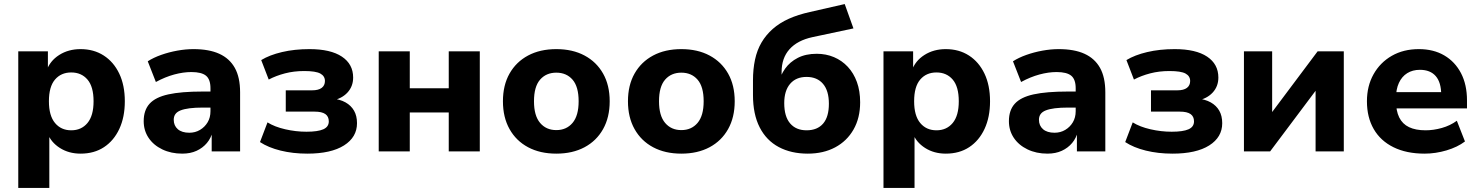

<svg xmlns="http://www.w3.org/2000/svg" viewBox="-20 -746 7289 946"><path d="M70 180V-493H216V-397H209Q226 -446 271.5 -475Q317 -504 377 -504Q442 -504 491 -472.5Q540 -441 567.5 -383.5Q595 -326 595 -247Q595 -169 568 -111Q541 -53 492.5 -21Q444 11 377 11Q319 11 275 -17Q231 -45 214 -90H223V180ZM331 -104Q381 -104 411 -140Q441 -176 441 -247Q441 -319 411 -354Q381 -389 331 -389Q281 -389 251 -354Q221 -319 221 -247Q221 -176 251 -140Q281 -104 331 -104Z M878 11Q823 11 779.5 -10Q736 -31 712 -67Q688 -103 688 -149Q688 -203 717 -235Q746 -267 809.5 -281Q873 -295 978 -295H1034V-216H980Q942 -216 914.5 -212.5Q887 -209 869.5 -202Q852 -195 844 -183.5Q836 -172 836 -156Q836 -127 856 -109.5Q876 -92 913 -92Q942 -92 965.5 -106Q989 -120 1003 -143.5Q1017 -167 1017 -198V-311Q1017 -355 995 -373Q973 -391 923 -391Q883 -391 838.5 -379Q794 -367 748 -342L708 -444Q736 -462 774 -475.5Q812 -489 853.5 -496.5Q895 -504 933 -504Q1010 -504 1060.5 -481Q1111 -458 1137 -411.5Q1163 -365 1163 -291V0H1023V-99H1028Q1020 -66 999.5 -41.5Q979 -17 948.5 -3Q918 11 878 11Z M1494 11Q1423 11 1362.5 -4Q1302 -19 1261 -46L1298 -143Q1333 -121 1385.5 -109Q1438 -97 1490 -97Q1546 -97 1573 -109Q1600 -121 1600 -148Q1600 -172 1583 -184Q1566 -196 1530 -196H1388V-301H1518Q1549 -301 1565 -313Q1581 -325 1581 -347Q1581 -371 1558.5 -383.5Q1536 -396 1479 -396Q1428 -396 1384 -384.5Q1340 -373 1304 -354L1267 -450Q1308 -475 1369.5 -489.5Q1431 -504 1505 -504Q1609 -504 1664.5 -467Q1720 -430 1720 -364Q1720 -320 1691.5 -289.5Q1663 -259 1614 -250V-261Q1655 -257 1682.5 -241.5Q1710 -226 1724.5 -200.5Q1739 -175 1739 -139Q1739 -70 1675 -29.5Q1611 11 1494 11Z M1846 0V-493H1999V-311H2191V-493H2344V0H2191V-192H1999V0Z M2721 11Q2641 11 2582 -20.5Q2523 -52 2490.5 -110Q2458 -168 2458 -247Q2458 -326 2490.5 -383.5Q2523 -441 2582 -472.5Q2641 -504 2721 -504Q2801 -504 2860 -472.5Q2919 -441 2951.5 -383.5Q2984 -326 2984 -247Q2984 -168 2951.5 -110Q2919 -52 2860 -20.5Q2801 11 2721 11ZM2721 -105Q2771 -105 2801 -140.5Q2831 -176 2831 -247Q2831 -319 2801 -353.5Q2771 -388 2721 -388Q2671 -388 2641 -353.5Q2611 -319 2611 -247Q2611 -176 2641 -140.5Q2671 -105 2721 -105Z M3337 11Q3257 11 3198 -20.5Q3139 -52 3106.5 -110Q3074 -168 3074 -247Q3074 -326 3106.5 -383.5Q3139 -441 3198 -472.5Q3257 -504 3337 -504Q3417 -504 3476 -472.5Q3535 -441 3567.5 -383.5Q3600 -326 3600 -247Q3600 -168 3567.5 -110Q3535 -52 3476 -20.5Q3417 11 3337 11ZM3337 -105Q3387 -105 3417 -140.5Q3447 -176 3447 -247Q3447 -319 3417 -353.5Q3387 -388 3337 -388Q3287 -388 3257 -353.5Q3227 -319 3227 -247Q3227 -176 3257 -140.5Q3287 -105 3337 -105Z M3960 11Q3878 11 3817 -21.5Q3756 -54 3723 -118.5Q3690 -183 3690 -278V-350Q3690 -405 3700 -452Q3710 -499 3732 -536.5Q3754 -574 3787.5 -603.5Q3821 -633 3866.5 -653.5Q3912 -674 3971 -687L4142 -726L4185 -606L3983 -563Q3909 -547 3870 -503.5Q3831 -460 3831 -391V-335H3816Q3825 -375 3848.5 -408Q3872 -441 3911 -461Q3950 -481 4004 -481Q4050 -481 4089 -464.5Q4128 -448 4157 -417Q4186 -386 4202 -342Q4218 -298 4218 -242Q4218 -165 4185.5 -108Q4153 -51 4095 -20Q4037 11 3960 11ZM3954 -104Q4007 -104 4035.5 -137Q4064 -170 4064 -235Q4064 -299 4035 -333Q4006 -367 3954 -367Q3902 -367 3873 -333Q3844 -299 3844 -238Q3844 -172 3873 -138Q3902 -104 3954 -104Z M4333 180V-493H4479V-397H4472Q4489 -446 4534.5 -475Q4580 -504 4640 -504Q4705 -504 4754 -472.5Q4803 -441 4830.5 -383.5Q4858 -326 4858 -247Q4858 -169 4831 -111Q4804 -53 4755.5 -21Q4707 11 4640 11Q4582 11 4538 -17Q4494 -45 4477 -90H4486V180ZM4594 -104Q4644 -104 4674 -140Q4704 -176 4704 -247Q4704 -319 4674 -354Q4644 -389 4594 -389Q4544 -389 4514 -354Q4484 -319 4484 -247Q4484 -176 4514 -140Q4544 -104 4594 -104Z M5141 11Q5086 11 5042.5 -10Q4999 -31 4975 -67Q4951 -103 4951 -149Q4951 -203 4980 -235Q5009 -267 5072.5 -281Q5136 -295 5241 -295H5297V-216H5243Q5205 -216 5177.5 -212.5Q5150 -209 5132.5 -202Q5115 -195 5107 -183.5Q5099 -172 5099 -156Q5099 -127 5119 -109.5Q5139 -92 5176 -92Q5205 -92 5228.5 -106Q5252 -120 5266 -143.5Q5280 -167 5280 -198V-311Q5280 -355 5258 -373Q5236 -391 5186 -391Q5146 -391 5101.5 -379Q5057 -367 5011 -342L4971 -444Q4999 -462 5037 -475.5Q5075 -489 5116.5 -496.5Q5158 -504 5196 -504Q5273 -504 5323.5 -481Q5374 -458 5400 -411.5Q5426 -365 5426 -291V0H5286V-99H5291Q5283 -66 5262.5 -41.5Q5242 -17 5211.5 -3Q5181 11 5141 11Z M5757 11Q5686 11 5625.5 -4Q5565 -19 5524 -46L5561 -143Q5596 -121 5648.5 -109Q5701 -97 5753 -97Q5809 -97 5836 -109Q5863 -121 5863 -148Q5863 -172 5846 -184Q5829 -196 5793 -196H5651V-301H5781Q5812 -301 5828 -313Q5844 -325 5844 -347Q5844 -371 5821.5 -383.5Q5799 -396 5742 -396Q5691 -396 5647 -384.5Q5603 -373 5567 -354L5530 -450Q5571 -475 5632.5 -489.5Q5694 -504 5768 -504Q5872 -504 5927.5 -467Q5983 -430 5983 -364Q5983 -320 5954.5 -289.5Q5926 -259 5877 -250V-261Q5918 -257 5945.5 -241.5Q5973 -226 5987.5 -200.5Q6002 -175 6002 -139Q6002 -70 5938 -29.5Q5874 11 5757 11Z M6109 0V-493H6248V-166H6227L6472 -493H6601V0H6462V-328H6484L6238 0Z M6999 11Q6910 11 6846 -20.5Q6782 -52 6748.5 -110Q6715 -168 6715 -247Q6715 -322 6747.5 -380Q6780 -438 6837.5 -471Q6895 -504 6971 -504Q7043 -504 7096 -473Q7149 -442 7178.5 -385.5Q7208 -329 7208 -251V-212H6840V-292H7096L7081 -278Q7081 -340 7054 -371Q7027 -402 6976 -402Q6940 -402 6913.5 -385.5Q6887 -369 6872.5 -337.5Q6858 -306 6858 -261V-251Q6858 -200 6874 -167.5Q6890 -135 6922.5 -119.5Q6955 -104 7004 -104Q7043 -104 7084 -115.5Q7125 -127 7158 -151L7198 -49Q7161 -21 7107 -5Q7053 11 6999 11Z"/></svg>

Font: Nunito Sans 11pt ExtraBold
Style: Regular
Weight: 800
Version: Version 3.101;gftools[0.9.27]